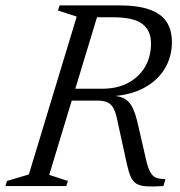

<svg xmlns="http://www.w3.org/2000/svg" viewBox="-37 -690 668 712"><path d="M342.5 -361Q396.5 -361 437 -382Q477.5 -403 500.2 -441Q523 -479 523 -529.5Q523 -576.5 491 -601.2Q459 -626 380 -626H256.5L272.5 -670H404.5Q474.5 -670 517.8 -654.5Q561 -639 580.8 -608.8Q600.5 -578.5 600.5 -533.5Q600.5 -480 574.5 -436.2Q548.5 -392.5 498.8 -365Q449 -337.5 376.5 -333V-335.5Q408.5 -334 426.8 -322.8Q445 -311.5 455.5 -289Q466 -266.5 474 -231L504.5 -98.5Q512 -66 521 -50.5Q530 -35 543.2 -30.5Q556.5 -26 576.5 -26L569 0Q530 2.5 506.2 1Q482.5 -0.5 469 -8.8Q455.5 -17 447.8 -34.5Q440 -52 433.5 -81.5L396.5 -251Q390.5 -278.5 381.2 -292.8Q372 -307 358 -312Q344 -317 323 -317H164L177 -361ZM145.5 -41.5 215 -19 209 0H-17L-11 -19L70 -43L247.5 -628.5L178 -651L184 -670H336Z"/></svg>

Font: Newsreader 16pt
Style: Italic
Weight: 400
Italic angle: -17°
Designer: Hugues Gentile
Foundry: Production Type
Version: Version 1.003